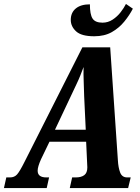

<svg xmlns="http://www.w3.org/2000/svg" viewBox="-56 -954 711 974"><path d="M-36 0 -24 -54H-5Q17 -54 30.5 -69Q44 -84 68 -132L362 -714H503L542 -141Q544 -104 553.5 -79Q563 -54 589 -54H607L594 0H298L310 -54H329Q356 -54 371.5 -65.5Q387 -77 387 -105Q387 -111 386.5 -116.5Q386 -122 386 -127L381 -235H195L152 -146Q135 -108 135 -88Q135 -54 179 -54H193L181 0ZM307 -474 223 -296H379L371 -465Q370 -510 368.5 -544Q367 -578 368 -614Q359 -590 351 -570Q343 -550 332.5 -528Q322 -506 307 -474ZM422 -770Q357 -770 330 -795Q303 -820 303 -853Q303 -890 328.5 -911Q354 -932 400 -932Q400 -881 413.5 -860Q427 -839 464 -839Q492 -839 515.5 -854.5Q539 -870 556 -892Q573 -914 583 -934L618 -910Q601 -877 574.5 -844.5Q548 -812 511 -791Q474 -770 422 -770Z"/></svg>

Font: Noto Serif ExtraCondensed ExtraBold
Style: Italic
Weight: 800
Width: 2
Italic angle: -12°
Designer: Monotype Design Team
Foundry: Monotype Imaging Inc.
Version: Version 2.013